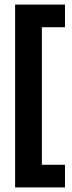

<svg xmlns="http://www.w3.org/2000/svg" viewBox="-20 -715 316 839"><path d="M46 104V-680H163V104ZM46 104V5H264V104ZM46 -596V-695H264V-596Z"/></svg>

Font: Bricolage Grotesque 72pt SemiCondensed SemiBold
Style: Regular
Weight: 600
Width: 4
Designer: Mathieu Triay
Foundry: Atelier Triay
Version: Version 1.001;gftools[0.9.33.dev8+g029e19f]